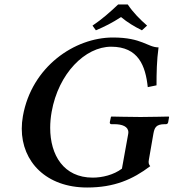

<svg xmlns="http://www.w3.org/2000/svg" viewBox="-20 -825 773 855"><path d="M549 -805H506C470 -771 434 -739 392 -711L407 -690C447 -707 479 -723 519 -749C548 -725 576 -708 612 -690L635 -711C604 -738 573 -769 549 -805ZM663 -229C668 -256 674 -272 714 -272H719C724 -272 728 -275 729 -281L733 -304L731 -306C731 -306 641 -304 606 -304C569 -304 476 -306 476 -306L474 -304L469 -281C468 -275 472 -272 476 -272H489C524.1 -272 551.6 -261.7 551.6 -235.7C551.6 -233.6 551.4 -231.3 551 -229L523 -74C486 -46 435 -34 393 -34C263.7 -34 203.5 -134.1 203.5 -255.6C203.5 -278.8 205.7 -302.8 210 -327C240.3 -498 359 -617 475 -617C597 -617 628 -531 638 -437L677 -445C677 -500 678 -556 686 -614C637 -614 613 -658 483 -658C312 -658 120.9 -527.9 82 -308C78.6 -288.9 76.9 -270.1 76.9 -251.9C76.9 -104.1 186.4 10 368 10C489 10 571 -26 649 -85C643 -92 640 -99 643 -114Z"/></svg>

Font: Linux Libertine O
Style: Bold Italic
Weight: 700
Italic angle: -11.5°
Designer: Philipp H. Poll
Foundry: Philipp H. Poll
Version: Version 4.1.0